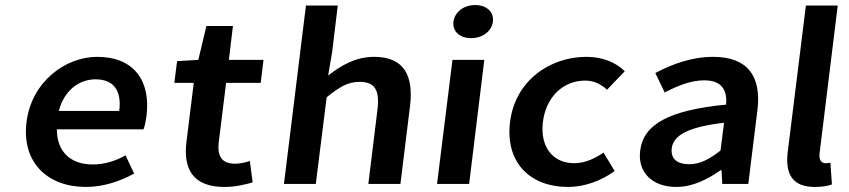

<svg xmlns="http://www.w3.org/2000/svg" viewBox="-20 -728 3359 760"><path d="M85 -245C65 -83 170 12 320 12C388 12 455 -10 511 -41L477 -113C435 -90 393 -77 347 -77C260 -77 205 -127 205 -216H548C553 -228 557 -248 560 -270C577 -407 511 -503 365 -503C239 -503 105 -405 85 -245ZM213 -289C234 -371 294 -414 358 -414C432 -414 462 -367 452 -289Z M718 -166C705 -60 743 12 868 12C911 12 949 3 980 -6L969 -91C953 -85 930 -80 911 -80C859 -80 839 -108 846 -166L875 -400H1012L1023 -491H886L902 -625H797L765 -491L681 -486L670 -400H747Z M1104 0H1230L1273 -343C1323 -383 1356 -404 1403 -404C1462 -404 1484 -374 1474 -293L1438 0H1565L1603 -308C1618 -432 1577 -503 1461 -503C1387 -503 1329 -468 1279 -429L1295 -524L1317 -706H1191Z M1845 -577C1890 -577 1926 -604 1931 -642C1936 -681 1906 -708 1861 -708C1816 -708 1780 -681 1775 -642C1770 -604 1800 -577 1845 -577ZM1710 0H1837L1897 -491H1771Z M1999 -245C1979 -82 2081 12 2228 12C2290 12 2357 -10 2413 -51L2369 -124C2337 -102 2297 -82 2253 -82C2168 -82 2117 -147 2129 -245C2141 -344 2209 -409 2296 -409C2330 -409 2357 -396 2383 -373L2453 -446C2421 -478 2370 -503 2301 -503C2157 -503 2019 -409 1999 -245Z M2514 -132C2503 -46 2562 12 2657 12C2721 12 2779 -17 2832 -54H2836L2839 0H2942L2978 -291C2995 -428 2938 -503 2803 -503C2717 -503 2638 -473 2574 -439L2611 -362C2661 -388 2714 -410 2768 -410C2841 -410 2859 -366 2854 -314C2630 -292 2527 -237 2514 -132ZM2639 -141C2645 -190 2698 -225 2846 -242L2832 -132C2788 -98 2752 -78 2708 -78C2663 -78 2634 -97 2639 -141Z M3098 -126C3088 -41 3115 12 3205 12C3235 12 3257 8 3273 2L3267 -84C3257 -82 3253 -82 3247 -82C3234 -82 3221 -92 3224 -120L3296 -706H3170Z"/></svg>

Font: Falling Sky
Style: ExtObl
Weight: 400
Designer: Paul D. Hunt
Foundry: Adobe Systems Incorporated
Version: Version 1.02